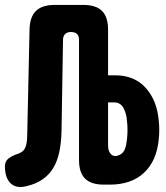

<svg xmlns="http://www.w3.org/2000/svg" viewBox="-55 -750 675 780"><path d="M201 -588 195 -220Q194 -171 186 -133Q178 -95 161 -67Q144 -39 117.5 -21Q91 -3 54 6Q12 17 -11.5 -5Q-35 -27 -35 -75Q-35 -95 -20 -106.5Q-5 -118 20 -126Q33 -131 40 -138.5Q47 -146 50.5 -158Q54 -170 55 -185.5Q56 -201 56 -220L65 -630Q66 -681 91 -705.5Q116 -730 167 -730H284Q335 -730 359.5 -705.5Q384 -681 384 -630V-444H413Q491 -444 537 -393Q583 -342 590 -259Q592 -241 592 -222Q592 -203 590 -185Q582 -97 530.5 -48.5Q479 0 391 0H366Q315 0 290.5 -24.5Q266 -49 266 -100V-588Q266 -604 258 -612Q249 -620 233 -620Q218 -620 210 -612Q201 -604 201 -588ZM384 -160Q384 -134 397 -122.5Q410 -111 429 -120L433 -122Q447 -129 453 -146Q459 -163 461 -186Q463 -203 463 -221.5Q463 -240 461 -257Q459 -289 446.5 -311.5Q434 -334 409 -334H384Z"/></svg>

Font: Maple Mono NL ExtraBold
Style: Regular
Weight: 800
Monospace: yes
Designer: subframe7536
Version: Version 7.000